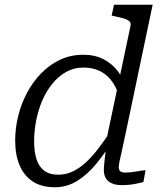

<svg xmlns="http://www.w3.org/2000/svg" viewBox="-20 -778 680 810"><path d="M212 12Q155 12 118 -12.5Q81 -37 62.5 -81Q44 -125 44 -185Q44 -236 56.5 -287.5Q69 -339 93.5 -385.5Q118 -432 153.5 -468.5Q189 -505 233.5 -526Q278 -547 332 -547Q381 -547 418 -527.5Q455 -508 480 -474Q505 -440 519 -395L487 -356Q477 -398 456.5 -429Q436 -460 405 -476.5Q374 -493 332 -493Q292 -493 259 -474.5Q226 -456 200.5 -424.5Q175 -393 158 -353Q141 -313 132.5 -269Q124 -225 124 -182Q124 -138 134 -106.5Q144 -75 166.5 -58Q189 -41 225 -41Q257 -41 284.5 -53.5Q312 -66 338.5 -89.5Q365 -113 391.5 -147Q418 -181 446 -224L459 -192Q423 -131 384.5 -85Q346 -39 303.5 -13.5Q261 12 212 12ZM491 3Q458 3 438 -13Q418 -29 418 -62Q418 -70 419.5 -84.5Q421 -99 423 -118Q425 -137 428 -158L423 -160L530 -666Q534 -680 526.5 -687.5Q519 -695 502.5 -700Q486 -705 461 -710L451 -712L461 -758H624L507 -201Q499 -162 493 -136.5Q487 -111 484 -96Q481 -81 481 -73Q481 -61 487.5 -55.5Q494 -50 508 -50Q532 -50 555 -54.5Q578 -59 594 -60L585 -10Q572 -7 557 -3.5Q542 0 525.5 1.5Q509 3 491 3Z"/></svg>

Font: Roboto Serif Light
Style: Italic
Weight: 300
Italic angle: -10°
Version: Version 1.007